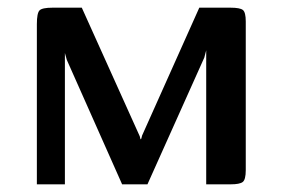

<svg xmlns="http://www.w3.org/2000/svg" viewBox="-20 -480 736 500"><path d="M76 0V-417Q76 -446 83 -453Q90 -460 117 -460H193L344 -125L346 -117L348 -119L350 -127L499 -460H580Q605 -460 612.5 -454Q620 -448 620 -424V-37Q620 -12 612 -6Q604 0 581 0H517V-349L512 -330L364 0H298L154 -324L149 -342V0Z"/></svg>

Font: Genos Medium
Style: Regular
Weight: 500
Designer: Robert E. Leuschke
Foundry: Robert E. Leuschke
Version: Version 1.010; ttfautohint (v1.8.3)